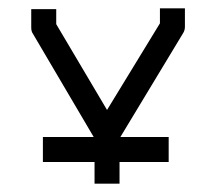

<svg xmlns="http://www.w3.org/2000/svg" viewBox="-20 -490 532 461"><path d="M83 -131V-161H205L59 -409Q55 -414.5 55 -424V-468H85H115V-432L237 -226L364 -434V-470H394H424V-426Q424 -417.5 420 -411L269 -161H385V-131V-101H267V-49H237H207V-101H83Z"/></svg>

Font: IBM 3270 Semi-Condensed
Style: Condensed
Weight: 400
Monospace: yes
Version: Version 2.3.1